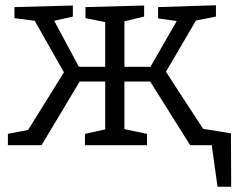

<svg xmlns="http://www.w3.org/2000/svg" viewBox="-20 -552 899 730"><path d="M10 0V-43L87 -58L223 -277L112 -473L35 -483V-525L257 -531V-489L186 -473L280 -298H380V-468L305 -483V-525L528 -531V-489L453 -471V-298H552L652 -472L581 -482V-525L801 -532V-489L725 -474L611 -279L755 -58L832 -43V0H703L551 -242H453V-61L539 -43V0H303V-43L380 -60V-242H283L138 0ZM698 -71 858 -45 859 158H807L785 -1L716 0Z"/></svg>

Font: Bitter
Style: Regular
Weight: 400
Designer: Sol Matas, and Bitter project Authors
Foundry: Sol Matas
Version: Version 2.001